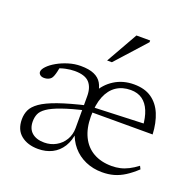

<svg xmlns="http://www.w3.org/2000/svg" viewBox="-122 -808 962 945"><g transform="rotate(20 359.0 -335.0)"><path d="M211 -412.5Q189 -412.5 163.8 -407.2Q138.5 -402 109 -388.5L136.5 -407.5Q134 -393 131 -380.2Q128 -367.5 124.5 -358.2Q121 -349 116.5 -343Q110 -335.5 100.2 -332Q90.5 -328.5 80.5 -328.5Q66.5 -328.5 58.8 -335Q51 -341.5 51 -350.5Q51 -363.5 66.8 -380Q82.5 -396.5 108.8 -411.5Q135 -426.5 166.8 -436.2Q198.5 -446 230.5 -446Q274.5 -446 301 -434.2Q327.5 -422.5 340.5 -400.2Q353.5 -378 356.5 -347H337.5Q361.5 -394.5 406 -422.5Q450.5 -450.5 508 -450.5Q564.5 -450.5 600.8 -425.2Q637 -400 655.8 -355Q674.5 -310 677.5 -250H353.5L353 -275.5L641.5 -286.5L619 -269.5Q616 -316.5 602.2 -350Q588.5 -383.5 563.8 -401.2Q539 -419 502.5 -419Q459 -419 427.2 -397.8Q395.5 -376.5 378.5 -334.5Q361.5 -292.5 361.5 -230Q361.5 -168.5 382.8 -124.8Q404 -81 444.2 -58Q484.5 -35 540.5 -35Q563.5 -35 584.5 -39.8Q605.5 -44.5 627.2 -55.5Q649 -66.5 672 -84L680 -68Q650.5 -40.5 623.2 -23.2Q596 -6 567.8 2Q539.5 10 506 10Q459 10 419.2 -7.5Q379.5 -25 352 -57.2Q324.5 -89.5 312 -134H321.5Q317 -87 296.8 -54.8Q276.5 -22.5 244.2 -6.2Q212 10 171.5 10Q116 10 81.5 -18Q47 -46 47 -100.5Q47 -127 57.2 -149.5Q67.5 -172 96.8 -192.8Q126 -213.5 183.2 -233.8Q240.5 -254 335 -276L336 -251Q257 -232 210.2 -215.5Q163.5 -199 139.8 -182.5Q116 -166 108.5 -148.2Q101 -130.5 101 -109Q101 -70.5 124.5 -50.2Q148 -30 189 -30Q222.5 -30 250.2 -45.5Q278 -61 294.2 -88.2Q310.5 -115.5 310.5 -150V-317Q310.5 -363 287.8 -387.8Q265 -412.5 211 -412.5ZM342.5 -515.5 436 -680.5H508V-671.5L367.5 -515.5Z"/></g></svg>

Font: Newsreader 16pt 16pt Light
Style: Regular
Weight: 300
Version: Version 1.003